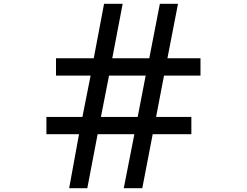

<svg xmlns="http://www.w3.org/2000/svg" viewBox="-20 -866 1310 1018"><path d="M849.6 -465.3 807.6 -246.1H994.6V-154.3H789.6L734.4 131.8H636.2L692.4 -154.3H497.6L442.9 131.8H346.7L398.9 -154.3H226.1V-246.1H417L460.4 -465.3H276.9V-557.1H477.1L531.7 -845.7H630.4L575.2 -557.1H771.5L827.6 -845.7H923.8L867.7 -557.1H1043V-465.3ZM515.1 -246.1H710L752.4 -465.3H558.1Z"/></svg>

Font: Noto Emoji
Style: Regular
Weight: 400
Monospace: yes
Designer: Monotype Design Team
Foundry: Monotype Imaging Inc.
Version: Version 1.05 uh